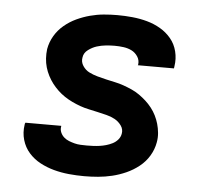

<svg xmlns="http://www.w3.org/2000/svg" viewBox="-44 -575 688 630"><g transform="rotate(5 300.0 -260.0)"><path d="M255 8Q230 8 204.5 5.5Q179 3 155 -3.5Q131 -10 109.5 -21.5Q88 -33 72 -51Q56 -69 49 -93Q42 -117 46 -143Q46 -145 46.5 -146.5Q47 -148 48 -150H166Q166 -150 166 -149Q166 -148 166 -148Q164 -138 168 -128.5Q172 -119 179.5 -112.5Q187 -106 196 -102.5Q205 -99 214.5 -96.5Q224 -94 234.5 -93.5Q245 -93 255 -93Q266 -93 276.5 -93.5Q287 -94 297.5 -95.5Q308 -97 318.5 -100Q329 -103 339 -108Q349 -113 356.5 -121.5Q364 -130 366 -141Q369 -156 360 -168.5Q351 -181 338 -188Q325 -195 310.5 -198.5Q296 -202 281 -205.5Q266 -209 251.5 -212Q237 -215 223 -220Q209 -225 195.5 -231.5Q182 -238 170 -246Q158 -254 147.5 -264Q137 -274 128.5 -285Q120 -296 113 -309.5Q106 -323 102 -337Q98 -351 97 -366Q96 -381 98 -397Q102 -420 114 -440.5Q126 -461 144.5 -476.5Q163 -492 184.5 -502Q206 -512 228.5 -518Q251 -524 273.5 -526Q296 -528 318 -528Q343 -528 368 -525.5Q393 -523 416.5 -516.5Q440 -510 460.5 -498Q481 -486 496 -468Q511 -450 517 -426Q523 -402 519 -377Q519 -375 518.5 -373.5Q518 -372 518 -370H399Q399 -370 399.5 -371Q400 -372 400 -372Q402 -387 394 -399Q386 -411 374 -417Q362 -423 347.5 -425Q333 -427 318 -427Q304 -427 289 -425.5Q274 -424 259.5 -419.5Q245 -415 231.5 -405Q218 -395 216 -380Q213 -365 221.5 -352Q230 -339 243 -332.5Q256 -326 270.5 -322Q285 -318 300 -314.5Q315 -311 329.5 -308Q344 -305 358 -300Q372 -295 385.5 -289Q399 -283 411 -274.5Q423 -266 433.5 -256.5Q444 -247 453 -235.5Q462 -224 468.5 -211Q475 -198 479 -184Q483 -170 484.5 -154.5Q486 -139 483 -123Q479 -100 466.5 -79Q454 -58 434.5 -42.5Q415 -27 392.5 -17Q370 -7 347 -1.5Q324 4 301 6Q278 8 255 8Z"/></g></svg>

Font: Zed Sans Extended
Style: Bold Italic
Weight: 700
Width: 7
Italic angle: -9°
Designer: Belleve Invis
Foundry: Belleve Invis
Version: Version 1.0.0; ttfautohint (v1.8.4)